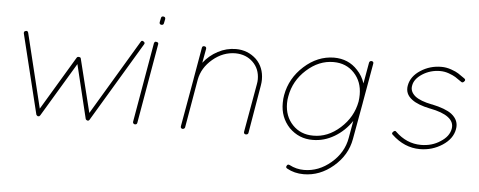

<svg xmlns="http://www.w3.org/2000/svg" viewBox="-53 -778 2797 1120"><g transform="rotate(5 1345.0 -218.5)"><path d="M759 -486Q770 -479 763 -469L485 -4Q485 -2 482 -1V0Q478 2 478 2H475H474H471L470 1Q469 1 468 0L467 -1Q466 -2 465 -2Q465 -3 464 -3Q464 -4 463 -5Q462 -6 462 -7L386 -321L196 -4L193 -1V0Q189 2 189 2H188H185H182Q181 1 180 1Q179 1 179 0L176 -3H175Q174 -4 174 -5Q174 -6 173 -7L59 -472Q57 -485 69 -487Q80 -491 84 -478L190 -43L378 -357Q383 -365 391 -363Q402 -363 403 -354L480 -43L742 -482Q748 -494 759 -486Z M749 0Q737 -4 739 -15L820 -481Q824 -494 835 -490Q848 -488 845 -476L764 -10Q762 0 752 0ZM856 -592H853Q841 -594 843 -607L848 -631Q850 -643 863 -641Q875 -639 873 -626L868 -602Q866 -592 856 -592Z M1389 -13 1439 -295Q1442 -310 1442 -324Q1442 -385 1402 -424Q1362 -463 1300 -464Q1227 -464 1166.5 -413Q1106 -362 1093 -291L1044 -8Q1044 -6 1042 -4Q1042 -3 1041 -3Q1041 -1 1039 -1L1038 0Q1037 1 1035 1Q1034 2 1033 2H1031H1029Q1017 0 1019 -13L1069 -295V-296L1101 -479Q1103 -491 1116 -489Q1128 -487 1126 -474L1111 -392Q1145 -436 1195 -462.5Q1245 -489 1300 -489Q1370 -489 1420 -442Q1466 -396 1466 -324Q1466 -309 1463 -291L1415 -8Q1413 2 1401 2H1399Q1387 0 1389 -13Z M2025 -25Q2008 70 1929.5 137Q1851 204 1756 204Q1702 204 1659 180Q1647 174 1654 163Q1659 152 1671 158Q1711 179 1756 179Q1842 179 1913.5 118Q1985 57 2000 -29L2018 -131Q1978 -71 1918 -35.5Q1858 0 1792 0Q1711 1 1653 -57Q1598 -116 1599 -200Q1599 -225 1603 -246Q1621 -346 1699.5 -417Q1778 -488 1874 -489Q1959 -489 2013 -430Q2044 -398 2058 -354L2080 -478Q2081 -483 2085.5 -486Q2090 -489 2095 -488Q2107 -486 2105 -474L2064 -242V-241ZM1792 -25Q1877 -24 1949.5 -89Q2022 -154 2039 -246Q2042 -267 2042 -287Q2042 -363 1995 -413Q1948 -463 1874 -463H1873Q1788 -463 1716 -398Q1644 -333 1628 -241Q1624 -222 1624 -200Q1624 -124 1671 -74.5Q1718 -25 1792 -25Z M2254 -71Q2245 -78 2255 -88Q2266 -99 2273 -90Q2339 -26 2423 -26Q2488 -26 2537 -59Q2586 -90 2594 -135Q2601 -175 2565 -202Q2531 -228 2458 -242H2457Q2385 -257 2351 -283Q2307 -315 2317 -366Q2327 -419 2381.5 -454.5Q2436 -490 2503 -490Q2532 -490 2560.5 -480Q2589 -470 2603.5 -460.5Q2618 -451 2642 -434Q2652 -426 2643 -417Q2634 -406 2625 -413Q2603 -429 2588.5 -438Q2574 -447 2549 -456Q2524 -465 2498 -465Q2441 -465 2394 -435Q2348 -405 2342 -366Q2335 -331 2368 -304Q2399 -280 2465 -267H2467Q2547 -250 2583 -223Q2629 -187 2619 -135Q2609 -78 2550 -39.5Q2491 -1 2419 -1Q2328 -1 2254 -71Z"/></g></svg>

Font: Quicksand
Style: Light Italic
Weight: 300
Italic angle: -12°
Designer: Andrew Paglinawan
Foundry: Andrew Paglinawan
Version: 1.002